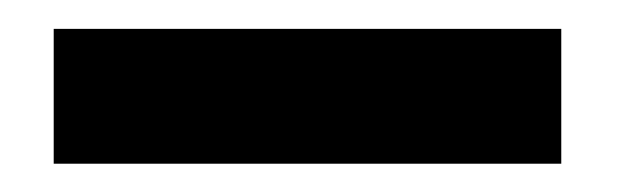

<svg xmlns="http://www.w3.org/2000/svg" viewBox="-20 -716 433 133"><path d="M368.8 -696V-602.6H17.2V-696Z"/></svg>

Font: Public Sans Thin
Style: Regular
Weight: 100
Designer: The Public Sans project authors (U.S. Web Design System). Libre Franklin designed by Pablo Impallari and Rodrigo Fuenzal
Version: Version 1.008